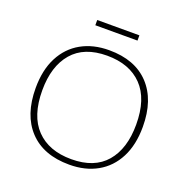

<svg xmlns="http://www.w3.org/2000/svg" viewBox="-150 -1002 1120 1151"><g transform="rotate(20 410.0 -426.0)"><path d="M406 -717Q571 -717 661.2 -621Q751.5 -525 751.5 -353.5Q751.5 -238.5 709.5 -157Q667.5 -75.5 591.5 -32.8Q515.5 10 413.5 10Q248.5 10 158.2 -86Q68 -182 68 -353.5Q68 -469 110 -550.2Q152 -631.5 228 -674.2Q304 -717 406 -717ZM414 -25Q560.5 -25 635 -112Q709.5 -199 709.5 -353Q709.5 -516 629.2 -599Q549 -682 405.5 -682Q259.5 -682 184.8 -595Q110 -508 110 -354Q110 -191.5 190.2 -108.2Q270.5 -25 414 -25ZM275.5 -829V-862.5H544.5V-829Z"/></g></svg>

Font: Newsreader 6pt ExtraLight
Style: Regular
Weight: 275
Designer: Hugues Gentile
Foundry: Production Type
Version: Version 1.003; ttfautohint (v1.8.3)